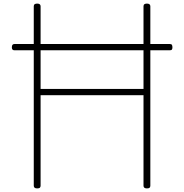

<svg xmlns="http://www.w3.org/2000/svg" viewBox="-20 -1035 1025 1069"><path d="M187 14Q168 14 168 -1V-1000Q168 -1008 173 -1011.5Q178 -1015 187 -1015Q206 -1015 206 -1000V-540H779V-1000Q779 -1008 784 -1011.5Q789 -1015 798 -1015Q817 -1015 817 -1000V-1Q817 6 813 10Q809 14 798 14Q779 14 779 -1V-505H206V-1Q206 6 202 10Q198 14 187 14ZM61 -755Q53 -755 49.5 -759Q46 -763 46 -771Q46 -781 49.5 -785.5Q53 -790 61 -790H925Q934 -790 937 -785.5Q940 -781 940 -771Q940 -763 937 -759Q934 -755 925 -755Z"/></svg>

Font: Playwrite NG Modern Thin
Style: Regular
Weight: 250
Designer: Veronika Burian, José Scaglione
Foundry: TypeTogether
Version: Version 1.002